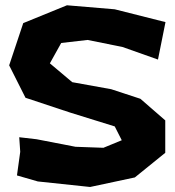

<svg xmlns="http://www.w3.org/2000/svg" viewBox="-20 -707 680 746"><path d="M623 -621.1 425.8 -670.9 240.2 -686.5 70.3 -617.2 15.6 -453.1 79.1 -327.1 252.9 -269.5 425.8 -215.8 453.1 -162.1 381.8 -132.8 273.4 -136.7 122.1 -166 54.7 -173.8 58.6 -117.2 45.9 -25.4 127 -2 330.1 19.5 503.9 -17.6 622.1 -113.3V-239.3L525.4 -323.2L412.1 -360.4L260.7 -387.7L173.8 -460.9L217.8 -540L320.3 -551.8L456.1 -524.4L593.8 -475.6Z"/></svg>

Font: MaokenAssortedSans-Lite
Style: Lite
Weight: 400
Version: Version 1.400